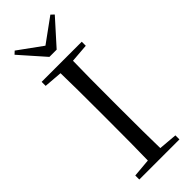

<svg xmlns="http://www.w3.org/2000/svg" viewBox="-303 -979 1012 1012"><g transform="rotate(-45 202.5 -473.0)"><path d="M69 -945 229 -829H175L336 -946L353 -930L229 -792H175L53 -930ZM53 0V-30L191 -42H212L352 -30V0ZM155 0Q157 -84 157.5 -168Q158 -252 158 -337V-391Q158 -476 157.5 -560.5Q157 -645 155 -728H249Q247 -645 246.5 -560.5Q246 -476 246 -391V-337Q246 -252 246.5 -168Q247 -84 249 0ZM53 -698V-728H352V-698L212 -687H191Z"/></g></svg>

Font: Noto Serif JP
Style: Regular
Weight: 400
Designer: Ryoko NISHIZUKA  (kana & ideographs); Frank Grießhammer (Latin, Greek & Cyrillic); Wenlong ZHANG  (bopomofo); Sandoll Co
Foundry: Adobe
Version: Version 2.003-H1;hotconv 1.1.1;makeotfexe 2.6.0